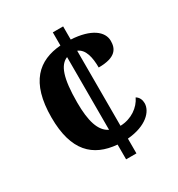

<svg xmlns="http://www.w3.org/2000/svg" viewBox="-171 -825 866 935"><g transform="rotate(-30 262.5 -357.0)"><path d="M265 -83V0H323V-83C430 -92 480 -146 480 -192C480 -210 473 -228 456 -238C435 -193 386 -157 323 -155V-577C362 -562 373 -510 373 -454C472 -454 489 -495 489 -537C489 -590 434 -634 323 -640V-714H265V-640C139 -630 52 -557 52 -358C52 -169 134 -94 265 -83ZM265 -575V-166C216 -190 197 -255 197 -359C197 -497 220 -557 265 -575Z"/></g></svg>

Font: Noto Serif SemiCondensed
Style: Bold
Weight: 700
Width: 4
Designer: Monotype Design Team
Foundry: Monotype Imaging Inc.
Version: Version 2.015